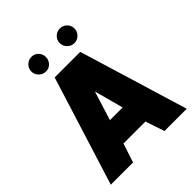

<svg xmlns="http://www.w3.org/2000/svg" viewBox="-252 -1072 1216 1216"><g transform="rotate(-45 355.5 -464.0)"><path d="M496.1 -796.9Q469.2 -796.9 449.7 -816.4Q430.2 -835.9 430.2 -862.8Q430.2 -890.1 449.7 -909.2Q469.2 -928.2 496.1 -928.2Q523.4 -928.2 542.7 -909.2Q562 -890.1 562 -862.8Q562 -835.9 542.7 -816.4Q523.4 -796.9 496.1 -796.9ZM242.2 -796.9Q215.3 -796.9 195.6 -816.4Q175.8 -835.9 175.8 -862.8Q175.8 -890.1 195.6 -909.2Q215.3 -928.2 242.2 -928.2Q269.5 -928.2 287.8 -909.2Q306.2 -890.1 306.2 -862.8Q306.2 -835.9 287.8 -816.4Q269.5 -796.9 242.2 -796.9ZM423.8 -293 371.1 -488.8 310.1 -293ZM705.1 0H505.9L462.9 -127.9H266.1L224.1 0H24.9L253.9 -731.9H482.9Z"/></g></svg>

Font: Squarion Black
Style: Regular
Weight: 900
Designer: Natanael Gama
Version: Version 1.00;September 12, 2019;FontCreator 11.5.0.2425 64-b